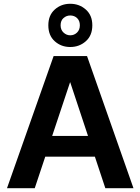

<svg xmlns="http://www.w3.org/2000/svg" viewBox="-20 -997 744 1017"><path d="M17 0 264 -700H441L687 0H538L352 -561H351L164 0ZM129 -167 166 -277H526L562 -167ZM352 -748Q304 -748 270 -778.5Q236 -809 236 -863Q236 -916 270 -946.5Q304 -977 352 -977Q400 -977 434.5 -946.5Q469 -916 469 -863Q469 -809 434.5 -778.5Q400 -748 352 -748ZM352 -810Q373 -810 388 -824.5Q403 -839 403 -863Q403 -887 388.5 -901Q374 -915 352 -915Q332 -915 316.5 -901.5Q301 -888 301 -863Q301 -839 316.5 -824.5Q332 -810 352 -810Z"/></svg>

Font: DM Sans 28pt ExtraBold
Style: Regular
Weight: 800
Version: Version 4.004;gftools[0.9.30]